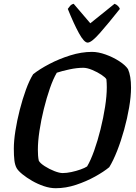

<svg xmlns="http://www.w3.org/2000/svg" viewBox="-20 -994 718 1014"><path d="M274 0Q244 0 211.5 -11Q179 -22 149.5 -39Q120 -56 98 -74Q76 -92 68 -106Q59 -122 56 -147Q53 -172 53 -209Q53 -250 61.5 -304Q70 -358 84.5 -414.5Q99 -471 117 -520.5Q135 -570 155 -602Q189 -629 240.5 -656Q292 -683 351 -701.5Q410 -720 466 -720Q499 -720 538 -706Q577 -692 609.5 -671Q642 -650 656 -629Q672 -593 672 -531Q672 -485 662 -426.5Q652 -368 635.5 -308.5Q619 -249 598.5 -197Q578 -145 557 -111Q528 -87 482 -61.5Q436 -36 382 -18Q328 0 274 0ZM311 -80Q332 -80 357.5 -85.5Q383 -91 405.5 -99Q428 -107 440 -115Q459 -147 477.5 -199Q496 -251 511 -311.5Q526 -372 535 -430Q544 -488 544 -533Q544 -555 542 -575Q538 -584 516.5 -598.5Q495 -613 467.5 -624.5Q440 -636 420 -636Q386 -636 346.5 -627.5Q307 -619 280 -610Q261 -578 243.5 -527.5Q226 -477 211.5 -418.5Q197 -360 188.5 -303.5Q180 -247 180 -204Q180 -188 181 -173Q182 -158 185 -145Q192 -132 216 -116.5Q240 -101 267 -90.5Q294 -80 311 -80ZM443 -769Q424 -769 396.5 -819.5Q369 -870 338 -947Q343 -954 350 -962.5Q357 -971 369 -974L457 -871L585 -974Q596 -970 603.5 -962Q611 -954 613 -947Q552 -870 507.5 -819.5Q463 -769 443 -769Z"/></svg>

Font: Texturina 72pt 72pt Regular
Style: Bold Italic
Weight: 700
Italic angle: -11°
Designer: Guillermo Torres Carreño
Foundry: Omnibus-Type
Version: Version 1.002; ttfautohint (v1.8.3)